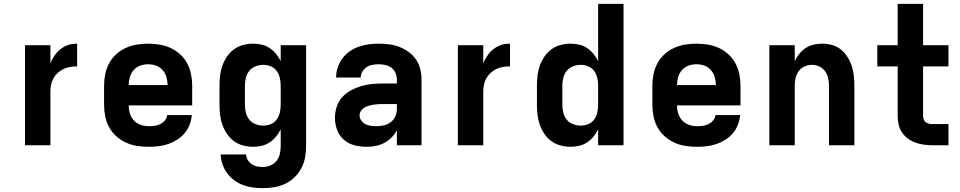

<svg xmlns="http://www.w3.org/2000/svg" viewBox="-20 -755 4990 998"><path d="M110 0V-520H242V-424Q247 -439 255 -452.5Q263 -466 272.5 -478Q282 -490 294.5 -499.5Q307 -509 321 -516Q335 -523 350.5 -525.5Q366 -528 381 -528V-410Q363 -410 344.5 -407Q326 -404 309.5 -396Q293 -388 279.5 -375.5Q266 -363 257 -346.5Q248 -330 245 -312Q242 -294 242 -276V0Z M753 8Q723 8 693 3.5Q663 -1 635.5 -13.5Q608 -26 585 -46.5Q562 -67 547.5 -93.5Q533 -120 527 -150Q521 -180 521 -210V-310Q521 -340 527 -369.5Q533 -399 547 -425.5Q561 -452 583.5 -472.5Q606 -493 633 -505.5Q660 -518 690 -523Q720 -528 750 -528Q780 -528 810 -523Q840 -518 867 -505.5Q894 -493 916.5 -472.5Q939 -452 953 -425.5Q967 -399 973 -369.5Q979 -340 979 -310V-207H649Q649 -185 655.5 -164.5Q662 -144 676.5 -128.5Q691 -113 711.5 -106Q732 -99 753 -99Q768 -99 783.5 -101Q799 -103 813 -110Q827 -117 837 -129Q847 -141 849 -157H977Q975 -131 965.5 -106.5Q956 -82 939.5 -62.5Q923 -43 901 -29Q879 -15 854.5 -6.5Q830 2 804.5 5Q779 8 753 8ZM649 -313H851Q851 -334 845 -354.5Q839 -375 825 -391Q811 -407 791 -414Q771 -421 750 -421Q729 -421 709 -414Q689 -407 675 -391Q661 -375 655 -354.5Q649 -334 649 -313Z M1346 223Q1320 223 1294 219.5Q1268 216 1243.5 207Q1219 198 1197.5 182Q1176 166 1160.5 145Q1145 124 1136.5 99Q1128 74 1127 48H1259Q1260 63 1268 76.5Q1276 90 1288.5 98.5Q1301 107 1316 110Q1331 113 1346 113Q1366 113 1385.5 105Q1405 97 1417.5 81Q1430 65 1434.5 45Q1439 25 1439 5V-83Q1429 -62 1414.5 -44.5Q1400 -27 1381 -14.5Q1362 -2 1340 3Q1318 8 1295 8Q1269 8 1243 1Q1217 -6 1196 -21.5Q1175 -37 1160 -59Q1145 -81 1136 -106Q1127 -131 1124 -157.5Q1121 -184 1121 -210V-310Q1121 -336 1124 -362.5Q1127 -389 1136 -414Q1145 -439 1160 -461Q1175 -483 1196 -498.5Q1217 -514 1243 -521Q1269 -528 1295 -528Q1318 -528 1340 -523Q1362 -518 1381 -505.5Q1400 -493 1414.5 -475.5Q1429 -458 1439 -437V-520H1571V5Q1571 35 1565.5 64.5Q1560 94 1546 120Q1532 146 1510.5 167Q1489 188 1462 200.5Q1435 213 1405.5 218Q1376 223 1346 223ZM1349 -102Q1369 -102 1388 -110Q1407 -118 1418.5 -134Q1430 -150 1434.5 -170Q1439 -190 1439 -210V-310Q1439 -330 1434.5 -350Q1430 -370 1418.5 -386Q1407 -402 1388 -410Q1369 -418 1349 -418Q1329 -418 1309 -410.5Q1289 -403 1276 -387Q1263 -371 1258 -350.5Q1253 -330 1253 -310V-210Q1253 -190 1258 -169.5Q1263 -149 1276 -133Q1289 -117 1309 -109.5Q1329 -102 1349 -102Z M1885 8Q1853 8 1822 0Q1791 -8 1767 -29Q1743 -50 1732 -80.5Q1721 -111 1721 -142Q1721 -171 1730 -199.5Q1739 -228 1758.5 -249.5Q1778 -271 1803.5 -285Q1829 -299 1857 -307.5Q1885 -316 1914 -318.5Q1943 -321 1972 -321H2043V-341Q2043 -358 2036 -375Q2029 -392 2015 -402.5Q2001 -413 1983.5 -417Q1966 -421 1948 -421Q1932 -421 1915.5 -418Q1899 -415 1885.5 -406Q1872 -397 1863.5 -382.5Q1855 -368 1855 -352H1727Q1727 -378 1735.5 -404Q1744 -430 1759.5 -451Q1775 -472 1797 -487.5Q1819 -503 1844 -512Q1869 -521 1895.5 -524.5Q1922 -528 1948 -528Q1976 -528 2003.5 -524.5Q2031 -521 2056.5 -511Q2082 -501 2104.5 -484.5Q2127 -468 2142.5 -445.5Q2158 -423 2164.5 -395.5Q2171 -368 2171 -341V0H2043V-78Q2032 -57 2015 -40Q1998 -23 1977 -12Q1956 -1 1932.5 3.5Q1909 8 1885 8ZM1936 -99Q1956 -99 1975.5 -103.5Q1995 -108 2011 -120Q2027 -132 2035 -150.5Q2043 -169 2043 -189V-214H1972Q1960 -214 1947 -213.5Q1934 -213 1922 -211Q1910 -209 1897.5 -205.5Q1885 -202 1874.5 -196Q1864 -190 1856.5 -179Q1849 -168 1849 -156Q1849 -141 1858 -128.5Q1867 -116 1880 -109.5Q1893 -103 1907.5 -101Q1922 -99 1936 -99Z M2360 0V-520H2492V-424Q2497 -439 2505 -452.5Q2513 -466 2522.5 -478Q2532 -490 2544.5 -499.5Q2557 -509 2571 -516Q2585 -523 2600.5 -525.5Q2616 -528 2631 -528V-410Q2613 -410 2594.5 -407Q2576 -404 2559.5 -396Q2543 -388 2529.5 -375.5Q2516 -363 2507 -346.5Q2498 -330 2495 -312Q2492 -294 2492 -276V0Z M2945 8Q2919 8 2893 1Q2867 -6 2846 -21.5Q2825 -37 2810 -59Q2795 -81 2786 -106Q2777 -131 2774 -157.5Q2771 -184 2771 -210V-310Q2771 -336 2774 -362.5Q2777 -389 2786 -414Q2795 -439 2810 -461Q2825 -483 2846 -498.5Q2867 -514 2893 -521Q2919 -528 2945 -528Q2968 -528 2990 -523Q3012 -518 3031 -505.5Q3050 -493 3064.5 -475.5Q3079 -458 3089 -437V-735H3221V0H3089V-83Q3079 -62 3064.5 -44.5Q3050 -27 3031 -14.5Q3012 -2 2990 3Q2968 8 2945 8ZM2999 -102Q3019 -102 3038 -110Q3057 -118 3068.5 -134Q3080 -150 3084.5 -170Q3089 -190 3089 -210V-310Q3089 -330 3084.5 -350Q3080 -370 3068.5 -386Q3057 -402 3038 -410Q3019 -418 2999 -418Q2979 -418 2959 -410.5Q2939 -403 2926 -387Q2913 -371 2908 -350.5Q2903 -330 2903 -310V-210Q2903 -190 2908 -169.5Q2913 -149 2926 -133Q2939 -117 2959 -109.5Q2979 -102 2999 -102Z M3603 8Q3573 8 3543 3.5Q3513 -1 3485.5 -13.5Q3458 -26 3435 -46.5Q3412 -67 3397.5 -93.5Q3383 -120 3377 -150Q3371 -180 3371 -210V-310Q3371 -340 3377 -369.5Q3383 -399 3397 -425.5Q3411 -452 3433.5 -472.5Q3456 -493 3483 -505.5Q3510 -518 3540 -523Q3570 -528 3600 -528Q3630 -528 3660 -523Q3690 -518 3717 -505.5Q3744 -493 3766.5 -472.5Q3789 -452 3803 -425.5Q3817 -399 3823 -369.5Q3829 -340 3829 -310V-207H3499Q3499 -185 3505.5 -164.5Q3512 -144 3526.5 -128.5Q3541 -113 3561.5 -106Q3582 -99 3603 -99Q3618 -99 3633.5 -101Q3649 -103 3663 -110Q3677 -117 3687 -129Q3697 -141 3699 -157H3827Q3825 -131 3815.5 -106.5Q3806 -82 3789.5 -62.5Q3773 -43 3751 -29Q3729 -15 3704.5 -6.5Q3680 2 3654.5 5Q3629 8 3603 8ZM3499 -313H3701Q3701 -334 3695 -354.5Q3689 -375 3675 -391Q3661 -407 3641 -414Q3621 -421 3600 -421Q3579 -421 3559 -414Q3539 -407 3525 -391Q3511 -375 3505 -354.5Q3499 -334 3499 -313Z M3979 0V-520H4111V-437Q4121 -458 4135 -475.5Q4149 -493 4168 -505.5Q4187 -518 4209.5 -523Q4232 -528 4254 -528Q4280 -528 4305.5 -521Q4331 -514 4351 -497.5Q4371 -481 4385 -459Q4399 -437 4407 -412.5Q4415 -388 4418 -362Q4421 -336 4421 -310V0H4289V-310Q4289 -330 4284.5 -349.5Q4280 -369 4268.5 -385Q4257 -401 4238.5 -409.5Q4220 -418 4200 -418Q4180 -418 4161.5 -409.5Q4143 -401 4131.5 -385Q4120 -369 4115.5 -349.5Q4111 -330 4111 -310V0Z M4827 0Q4805 0 4782.5 -3Q4760 -6 4739 -13.5Q4718 -21 4699.5 -34.5Q4681 -48 4668.5 -66.5Q4656 -85 4651 -107Q4646 -129 4646 -152V-410H4540V-520H4646V-735H4778V-520H4910V-410H4778V-152Q4778 -142 4781.5 -133.5Q4785 -125 4792.5 -119.5Q4800 -114 4809 -112Q4818 -110 4827 -110H4910V0Z"/></svg>

Font: Iosevka Aile Extrabold
Style: Regular
Weight: 800
Designer: Belleve Invis
Foundry: Belleve Invis
Version: Version 27.3.5; ttfautohint (v1.8.4)